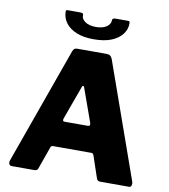

<svg xmlns="http://www.w3.org/2000/svg" viewBox="-100 -1038 985 1122"><g transform="rotate(10 392.5 -477.0)"><path d="M45 0Q35 0 30.5 -9.5Q26 -19 31 -33L277 -721Q281 -732 287 -737Q293 -742 305 -742H479Q504 -742 513 -717L756 -31Q759 -22 756 -11Q753 0 742 0H570Q554 0 549 -16L505 -146Q503 -150 500.5 -153.5Q498 -157 490 -157H263Q252 -157 249 -146L202 -14Q200 -8 195 -4Q190 0 180 0H45ZM445 -309Q459 -309 454 -328L382 -529Q380 -534 376 -534Q372 -534 370 -529L297 -328Q290 -309 306 -309ZM389 -813Q328 -813 286.5 -830Q245 -847 223 -876Q201 -905 200 -939Q199 -948 201 -951Q203 -954 210 -954H281Q295 -954 299.5 -951Q304 -948 303 -941Q302 -918 325.5 -902Q349 -886 389 -886ZM389 -813V-886Q429 -886 452 -902Q475 -918 475 -941Q475 -948 479.5 -951Q484 -954 497 -954H568Q575 -954 577 -951Q579 -948 579 -939Q579 -905 557 -876Q535 -847 493 -830Q451 -813 389 -813Z"/></g></svg>

Font: Libre Franklin ExtraBold
Style: Regular
Weight: 800
Designer: Pablo Impallari, Rodrigo Fuenzalida, Nhung Nguyen
Foundry: Impallari Type
Version: Version 3.000